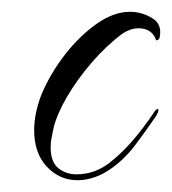

<svg xmlns="http://www.w3.org/2000/svg" viewBox="-20 -291 292 326"><path d="M112 15Q81 15 59.5 -8Q38 -31 38 -70Q38 -99 51 -132Q66 -167 90.5 -198.5Q115 -230 144 -250.5Q173 -271 201 -271Q220 -271 238 -260.5Q256 -250 251 -227Q250 -224 247.5 -223Q245 -222 245 -223Q238 -243 215 -243Q202 -243 188 -234Q160 -213 135.5 -184.5Q111 -156 94 -127Q77 -98 71 -74Q69 -64 67.5 -56.5Q66 -49 66 -41Q66 -16 79 -5.5Q92 5 110 5Q139 5 164 -13Q186 -30 205 -52Q224 -74 242 -101Q245 -106 248 -106Q249 -106 249 -104Q249 -101 245 -94Q230 -72 211 -46.5Q192 -21 169 -5Q155 5 140.5 10Q126 15 112 15Z"/></svg>

Font: The Nautigal
Style: Regular
Weight: 400
Designer: Robert E. Leuschke
Foundry: Robert E. Leuschke
Version: Version 1.100; ttfautohint (v1.8.3)